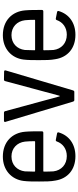

<svg xmlns="http://www.w3.org/2000/svg" viewBox="389 -944 562 1381"><g transform="rotate(-90 670.5 -253.0)"><path d="M239 -54C178 -54 136 -93 129 -150C128 -169 127 -193 127 -219C127 -222 129 -223 131 -223H407C413 -223 417 -227 417 -233C417 -278 417 -321 414 -354C406 -448 340 -514 235 -514C139 -514 71 -453 60 -365C56 -333 56 -295 56 -253C56 -209 56 -170 63 -135C77 -49 140 8 238 8C325 8 387 -38 409 -112C411 -118 408 -123 402 -124L356 -133C350 -134 346 -132 344 -126C329 -83 291 -54 239 -54ZM236 -452C295 -452 336 -412 343 -355C345 -335 346 -311 346 -286C346 -283 344 -282 342 -282H131C129 -282 127 -283 127 -286C127 -311 128 -335 129 -356C136 -412 176 -452 236 -452Z M642 0H700C706 0 709 -3 711 -8L855 -494C857 -501 853 -505 846 -505L789 -506C783 -506 779 -502 778 -497L673 -107C672 -104 669 -104 668 -107L562 -497C561 -502 557 -506 551 -506H494C488 -506 484 -503 484 -498C484 -497 485 -496 485 -495L631 -8C633 -3 636 0 642 0Z M1112 -54C1051 -54 1009 -93 1002 -150C1001 -169 1000 -193 1000 -219C1000 -222 1002 -223 1004 -223H1280C1286 -223 1290 -227 1290 -233C1290 -278 1290 -321 1287 -354C1279 -448 1213 -514 1108 -514C1012 -514 944 -453 933 -365C929 -333 929 -295 929 -253C929 -209 929 -170 936 -135C950 -49 1013 8 1111 8C1198 8 1260 -38 1282 -112C1284 -118 1281 -123 1275 -124L1229 -133C1223 -134 1219 -132 1217 -126C1202 -83 1164 -54 1112 -54ZM1109 -452C1168 -452 1209 -412 1216 -355C1218 -335 1219 -311 1219 -286C1219 -283 1217 -282 1215 -282H1004C1002 -282 1000 -283 1000 -286C1000 -311 1001 -335 1002 -356C1009 -412 1049 -452 1109 -452Z"/></g></svg>

Font: Barlow Semi Condensed
Style: Regular
Weight: 400
Width: 4
Designer: Jeremy Tribby
Foundry: Tribby Type
Version: Version 1.422;hotconv 1.0.109;makeotfexe 2.5.65596